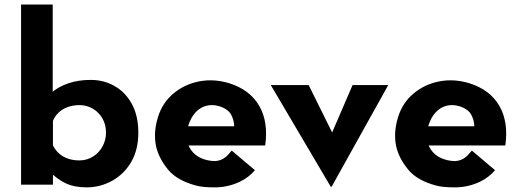

<svg xmlns="http://www.w3.org/2000/svg" viewBox="-20 -809 2268 841"><path d="M359.4 11.7Q304.7 11.7 266.6 -6.8Q228.5 -25.4 201.2 -54.7L211.9 -85V0H72.3V-789.1H210.9V-362.3V-407.2Q237.3 -429.7 280.3 -444.3Q323.2 -459 377.9 -459Q434.6 -459 481.9 -432.1Q529.3 -405.3 557.6 -353.5Q585.9 -301.8 585.9 -227.5Q585.9 -153.3 554.7 -99.6Q523.4 -45.9 471.2 -17.1Q418.9 11.7 359.4 11.7ZM328.1 -106.4Q359.4 -106.4 385.7 -122.1Q412.1 -137.7 428.2 -166Q444.3 -194.3 444.3 -228.5Q444.3 -263.7 428.2 -291Q412.1 -318.4 385.7 -333.5Q359.4 -348.6 328.1 -348.6Q300.8 -348.6 277.3 -340.3Q253.9 -332 237.3 -316.4Q220.7 -300.8 211.9 -279.3V-171.9Q223.6 -149.4 240.2 -135.3Q256.8 -121.1 278.8 -113.8Q300.8 -106.4 328.1 -106.4Z M838.9 3.9Q754.9 -18.6 715.8 -66.4Q673.8 -118.2 663.1 -170.9Q651.4 -229.5 671.9 -295.9Q691.4 -359.4 740.2 -399.9Q789.1 -440.4 853 -452.6Q917 -464.8 984.4 -444.3Q1074.2 -416 1115.2 -345.7Q1156.2 -275.4 1141.6 -171.9H785.2L778.3 -255.9H1038.1L1005.9 -253.9Q1005.9 -281.2 992.7 -306.2Q979.5 -331.1 940.4 -343.8Q910.2 -352.5 883.8 -345.7Q857.4 -338.9 837.4 -317.9Q817.4 -296.9 805.7 -261.7Q793.9 -222.7 799.8 -192.4Q805.7 -162.1 826.2 -140.6Q846.7 -119.1 877 -110.4Q899.4 -103.5 921.9 -103.5Q946.3 -104.5 965.8 -119.1Q976.6 -127 995.1 -149.4L1096.7 -63.5Q1071.3 -33.2 1032.2 -13.7Q977.5 12.7 916 11.7Q869.1 11.7 838.9 3.9Z M1428.7 8.8 1166 -436.5H1332L1481.4 -134.8L1395.5 -137.7L1524.4 -436.5H1680.7L1432.6 8.8Z M1890.6 3.9Q1806.6 -18.6 1767.6 -66.4Q1725.6 -118.2 1714.8 -170.9Q1703.1 -229.5 1723.6 -295.9Q1743.2 -359.4 1792 -399.9Q1840.8 -440.4 1904.8 -452.6Q1968.8 -464.8 2036.1 -444.3Q2126 -416 2167 -345.7Q2208 -275.4 2193.4 -171.9H1836.9L1830.1 -255.9H2089.8L2057.6 -253.9Q2057.6 -281.2 2044.4 -306.2Q2031.2 -331.1 1992.2 -343.8Q1961.9 -352.5 1935.5 -345.7Q1909.2 -338.9 1889.2 -317.9Q1869.1 -296.9 1857.4 -261.7Q1845.7 -222.7 1851.6 -192.4Q1857.4 -162.1 1877.9 -140.6Q1898.4 -119.1 1928.7 -110.4Q1951.2 -103.5 1973.6 -103.5Q1998 -104.5 2017.6 -119.1Q2028.3 -127 2046.9 -149.4L2148.4 -63.5Q2123 -33.2 2084 -13.7Q2029.3 12.7 1967.8 11.7Q1920.9 11.7 1890.6 3.9Z"/></svg>

Font: Josefin Sans CFJ
Style: Bold
Weight: 700
Designer: Santiago Orozco
Foundry: Typemade
Version: Version 2.001